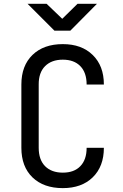

<svg xmlns="http://www.w3.org/2000/svg" viewBox="-20 -970 639 1000"><path d="M263.7 -810.1 123.5 -950.2H222.7L304.2 -872.1L383.8 -950.2H484.9L346.2 -810.1ZM307.1 9.8Q207.5 9.8 149.4 -45.9Q91.3 -102.1 91.3 -200.2V-529.8Q91.3 -627.9 149.4 -684.1Q207.5 -740.2 307.1 -740.2Q405.3 -740.2 462.9 -683.6Q521 -627 521 -529.8H431.2Q431.2 -591.8 398.4 -625.5Q365.7 -659.2 307.1 -659.2Q248.5 -659.2 214.8 -625.5Q181.2 -591.8 181.6 -529.8V-200.2Q181.6 -138.2 214.8 -104.5Q248.5 -70.8 307.1 -70.8Q366.2 -70.8 398.4 -104.5Q431.2 -138.2 431.2 -200.2H521Q521 -103 462.9 -46.4Q405.3 9.8 307.1 9.8Z"/></svg>

Font: UDEV Gothic 35
Style: Regular
Weight: 400
Version: v2.1.0; ttfautohint (v1.8.4.7-5d5b-dirty) -l 6 -r 45 -G 200 